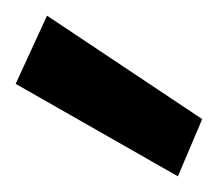

<svg xmlns="http://www.w3.org/2000/svg" viewBox="-20 -785 278 245"><path d="M207 -560 0 -678 40 -765 238 -633Z"/></svg>

Font: DM Sans 11pt SemiBold
Style: Regular
Weight: 600
Version: Version 4.004;gftools[0.9.30]